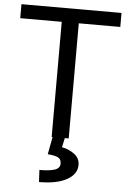

<svg xmlns="http://www.w3.org/2000/svg" viewBox="-63 -756 699 1053"><g transform="rotate(5 287.0 -229.5)"><path d="M11.7 -633.8H240.2V0H334V-633.8H562.5V-710.9H11.7ZM247.1 -9.8 227.1 96.2Q268.1 99.6 284.9 108.6Q301.8 117.7 301.8 141.6Q301.8 167.5 271.7 177Q241.7 186.5 189 186L192.4 252.4Q291 252.4 345.7 221.7Q400.4 190.9 400.4 140.6Q400.4 103 370.1 80.6Q339.8 58.1 301.3 51.3L314.9 -9.8Z"/></g></svg>

Font: Roboto Flex
Style: Regular
Weight: 400
Designer: Berlow after Robertson
Foundry: Google
Version: Version 3.200;gftools[0.9.32]